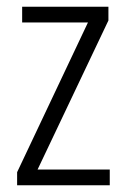

<svg xmlns="http://www.w3.org/2000/svg" viewBox="-20 -552 375 572"><path d="M307 0H31V-39L242 -485H46V-532H303V-491L92 -47H307Z"/></svg>

Font: Noto Sans Lao Looped Condensed Light
Style: Regular
Weight: 300
Width: 3
Designer: Mark Frömberg, Ben Mitchell
Foundry: The Fontpad Ltd
Version: Version 1.002; ttfautohint (v1.8.4.7-5d5b)